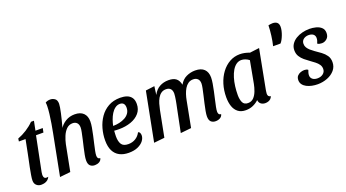

<svg xmlns="http://www.w3.org/2000/svg" viewBox="-57 -1330 3472 1929"><g transform="rotate(-20 1679.0 -366.0)"><path d="M132.8 20.8Q105.3 20.8 84.3 2.8Q63.3 -15.2 63.3 -49.3Q63.3 -69.3 69.4 -105.5Q75.5 -141.7 83.5 -183Q91.5 -224.3 100 -261.8Q108.5 -299.3 112.3 -321.7L140.7 -465H69.7L73.7 -495Q122.3 -513 169 -542.8Q215.7 -572.7 251.8 -609.3H283L263 -510H341L332 -465H252.7L184.2 -124.7Q180.7 -109.2 178.7 -96.7Q176.7 -84.2 175.8 -73Q175 -45.7 186.2 -35.2Q197.3 -24.8 225.8 -31Q217.3 -12.3 203.4 -0.9Q189.5 10.5 171.9 15.7Q154.3 20.8 132.8 20.8Z M706.7 20Q675.8 20 657.3 2.5Q638.8 -15 638.8 -55Q638.8 -77 645.2 -111.8Q651.7 -146.7 661 -186.3Q670.3 -226 679.2 -264.9Q688 -303.8 694.4 -335.6Q700.8 -367.3 700.8 -384.8Q700.8 -418.2 683.9 -435.6Q667 -453 638.7 -453Q599.7 -453 572.6 -426.2Q545.5 -399.3 528.9 -358.8Q512.3 -318.3 503.8 -278.3L449.7 0L336 12L424.8 -445L517.2 -429.2Q546.5 -477.3 590.1 -503.7Q633.7 -530 687.7 -530Q749 -530 781.1 -498.2Q813.2 -466.5 813.2 -409.7Q813.2 -382.2 806.8 -345Q800.5 -307.8 791.2 -266.6Q782 -225.3 772.8 -185.9Q763.7 -146.5 757.3 -114.8Q751 -83 751 -65.3Q751 -50.2 756.8 -40Q762.5 -29.8 781.2 -27.7Q774.8 -3.2 753.7 8.4Q732.5 20 706.7 20ZM516.7 -411.7 422 -431Q430.2 -472.2 438.4 -521.8Q446.7 -571.5 452.5 -619.3Q458.3 -667.2 458.8 -702.3Q459 -713.7 458.5 -722.8Q458 -732 456.3 -739.8Q466.5 -746.8 480.2 -750.4Q494 -754 508.3 -754Q534.8 -754 557 -738.3Q579.2 -722.7 579 -682.7Q579 -669.8 574.8 -644.3Q570.7 -618.8 563.6 -587.1Q556.5 -555.3 548.2 -522.2Q540 -489 531.8 -459.9Q523.7 -430.8 516.7 -411.7Z M1070.7 20Q1013.5 20 972.2 -1.6Q931 -23.2 909.1 -66.8Q887.2 -110.5 887.2 -177.8Q887.2 -241.2 904.6 -303.8Q922 -366.3 957.2 -417.2Q992.3 -468.2 1046.7 -499.1Q1101 -530 1174.8 -530Q1214 -530 1244.9 -519.2Q1275.8 -508.3 1293.9 -483.2Q1312 -458.2 1312 -415.2Q1312 -357.5 1277.7 -317.5Q1243.3 -277.5 1186.1 -257.2Q1128.8 -237 1059.7 -236.8Q1046.8 -236.7 1031.4 -237.4Q1016 -238.2 1006.2 -239Q1005.2 -222.5 1004.2 -207Q1003.2 -191.5 1003.2 -179.3Q1003.2 -124.7 1022.9 -94.2Q1042.7 -63.7 1095.7 -63.7Q1139.2 -63.7 1173.1 -84.5Q1207 -105.3 1226 -142.7Q1240 -139.3 1245.1 -127Q1250.2 -114.7 1250.2 -101.8Q1250.2 -72.3 1229.2 -44.3Q1208.2 -16.3 1168.2 1.8Q1128.3 20 1070.7 20ZM1013 -287.7Q1047.2 -287.7 1080.6 -295.1Q1114 -302.5 1141.8 -317.6Q1169.5 -332.7 1186.2 -357.2Q1202.8 -381.8 1202.8 -415.3Q1202.7 -444.2 1189.5 -458.8Q1176.3 -473.3 1151.3 -473.3Q1123.2 -473.3 1099.6 -455.8Q1076 -438.3 1058.8 -410.3Q1041.7 -382.3 1030.2 -349.9Q1018.7 -317.5 1013 -287.7Z M1998.7 20Q1967.8 20 1949.3 2.5Q1930.8 -15 1930.8 -55Q1930.8 -77 1937.2 -111.8Q1943.7 -146.7 1952.6 -186.3Q1961.5 -226 1970.8 -265.3Q1980 -304.7 1986.4 -336.2Q1992.8 -367.8 1992.8 -385.3Q1992.8 -418 1975.2 -435.5Q1957.5 -453 1926.8 -453Q1896.2 -453 1873.5 -436.9Q1850.8 -420.8 1835.6 -395.1Q1820.3 -369.3 1810.3 -338.8Q1800.3 -308.2 1794.8 -278.3L1741.3 0L1627 12L1678.2 -240.8Q1681.2 -255.2 1685.2 -274.2Q1689.3 -293.2 1692.6 -313.2Q1695.8 -333.3 1698.5 -351.8Q1701.2 -370.3 1701.2 -383.7Q1701.2 -417.3 1684.7 -435.2Q1668.2 -453 1636.7 -453Q1606 -453 1584.5 -437.5Q1563 -422 1548.5 -396.4Q1534 -370.8 1525.1 -340.2Q1516.2 -309.5 1509.8 -278.3L1455.7 0L1342 12L1443.7 -510L1538.7 -522L1526.7 -432Q1552.8 -482.7 1595 -506.3Q1637.2 -530 1691 -530Q1744 -530 1772 -507.7Q1800 -485.3 1809.2 -438.8Q1836.3 -487.5 1881.2 -508.8Q1926.2 -530 1975.8 -530Q2040 -530 2072.2 -498.2Q2104.3 -466.5 2104.3 -409.7Q2104.3 -382.2 2098 -345Q2091.7 -307.8 2082.8 -266.6Q2074 -225.3 2064.8 -185.9Q2055.7 -146.5 2049.3 -114.8Q2043 -83 2043 -65.3Q2043 -51 2048.8 -40.4Q2054.5 -29.8 2073.2 -27.7Q2066.8 -3.2 2045.6 8.4Q2024.3 20 1998.7 20Z M2321.8 20Q2271.3 20 2239.7 -4.5Q2208 -29 2193.3 -71.4Q2178.7 -113.8 2178.7 -169Q2178.7 -243.3 2198.9 -308.6Q2219.2 -373.8 2256.4 -423.8Q2293.7 -473.8 2344 -501.9Q2394.3 -530 2453.7 -530Q2502.5 -530 2557.3 -509.3L2658.3 -522L2578.3 -104.2Q2577.3 -95.3 2575.3 -83.3Q2573.3 -71.3 2573.3 -62.2Q2573.3 -47.2 2580.8 -38Q2588.2 -28.8 2603.7 -27.7Q2598.8 -11.3 2587.5 -0.8Q2576.2 9.7 2561.3 14.8Q2546.5 20 2529.3 20Q2502 20 2483.2 5.6Q2464.3 -8.8 2461.3 -37Q2435.3 -11.8 2399.8 4.1Q2364.3 20 2321.8 20ZM2366.3 -40Q2403.7 -40 2427.5 -65.2Q2451.3 -90.5 2465.2 -127.9Q2479.2 -165.3 2485.7 -200.2L2530 -439.2Q2510.5 -454.7 2488.7 -462.3Q2466.8 -470 2448.7 -470Q2418.2 -470 2393.6 -452.2Q2369 -434.5 2350.5 -403.2Q2332 -371.8 2319.5 -330.8Q2307 -289.7 2301.1 -243.2Q2295.2 -196.8 2295.2 -149.8Q2295.2 -104.5 2309.8 -72.2Q2324.5 -40 2366.3 -40Z M2797 -490.7Q2809 -539.2 2816.4 -596.5Q2823.8 -653.8 2824.8 -704Q2833.8 -706 2845.8 -708Q2857.7 -710 2869.8 -710Q2900.5 -710 2917.7 -695.3Q2934.8 -680.7 2934.8 -648.2Q2934.8 -629.8 2929.9 -607.7Q2925 -585.5 2916.3 -562.8Q2907.7 -540 2897.2 -521Q2886.8 -502 2875.8 -490.7Z M3089.7 22Q3058.3 22 3027.7 15.7Q2997 9.3 2972.1 -3.7Q2947.2 -16.7 2932.6 -36.6Q2918 -56.5 2918 -82.8Q2918.2 -111.8 2932.9 -128.1Q2947.7 -144.3 2968.6 -151.6Q2989.5 -158.8 3008 -158.8Q3019.2 -158.8 3030.2 -156.3Q3041.3 -153.8 3048.2 -146.3Q3043.2 -132.2 3039.2 -119.5Q3035.3 -106.8 3035.3 -90.8Q3035.7 -65.8 3054.9 -50.2Q3074.2 -34.7 3107 -34.7Q3143.3 -34.7 3167.8 -54.2Q3192.2 -73.8 3192.2 -105.3Q3192.3 -131.3 3178.2 -151.8Q3164.2 -172.2 3141.8 -189.6Q3119.5 -207 3095 -224.3Q3067.7 -243.5 3042.1 -264.8Q3016.5 -286.2 2999.8 -313.7Q2983 -341.2 2983 -379.2Q2983.2 -416 3002.2 -444.4Q3021.2 -472.8 3052.3 -491.9Q3083.5 -511 3121.6 -520.5Q3159.7 -530 3197.8 -530Q3232.8 -530 3267.5 -521Q3302.2 -512 3324.8 -490.7Q3347.5 -469.3 3347.3 -432.2Q3347.2 -393.2 3322.8 -372.2Q3298.3 -351.2 3269.3 -351.2Q3258.3 -351.2 3245 -353.8Q3231.7 -356.3 3222 -363.8Q3228.5 -377.3 3232.2 -391Q3236 -404.7 3236.2 -418.8Q3236.3 -445.2 3218.6 -459.5Q3200.8 -473.8 3169.3 -474Q3137 -474 3114.4 -456.7Q3091.8 -439.3 3091.7 -408Q3091.5 -385.8 3102.6 -367.7Q3113.7 -349.5 3131.8 -333.6Q3149.8 -317.7 3171.3 -302.7Q3202.3 -281.7 3232.8 -259.2Q3263.2 -236.7 3283.3 -207.9Q3303.5 -179.2 3303.3 -137.2Q3303.2 -88.3 3272.8 -52.4Q3242.3 -16.5 3193.3 2.7Q3144.3 21.8 3089.7 22Z"/></g></svg>

Font: Sansita Swashed Light
Style: Regular
Weight: 300
Designer: Pablo Cosgaya
Foundry: Omnibus-Type
Version: Version 1.003